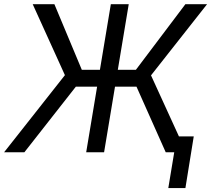

<svg xmlns="http://www.w3.org/2000/svg" viewBox="-62 -748 1037 943"><path d="M570.3 -727.5 449.2 0H361.3L482.4 -727.5ZM-42 0 256.8 -378.9 98.6 -727.5H205.1L339.8 -405.3H605.5L848.6 -727.5H955.1L679.7 -377.9L852.5 0H752L608.4 -322.3H310.5L57.6 0ZM889.6 -78.1 848.6 175.8H764.6L806.6 -78.1Z"/></svg>

Font: Inter Tight
Style: Italic
Weight: 400
Italic angle: -9.39999°
Designer: Rasmus Andersson
Foundry: rsms
Version: Version 3.002